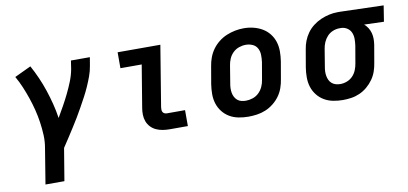

<svg xmlns="http://www.w3.org/2000/svg" viewBox="-70 -767 2546 1199"><g transform="rotate(-10 1203.5 -168.0)"><path d="M133 205 169 -16Q177 -59 175 -101Q173 -143 167 -184Q161 -225 151 -264.5Q141 -304 128 -342Q115 -380 99.5 -417Q84 -454 64 -489L168 -538Q190 -498 208.5 -456Q227 -414 241.5 -370.5Q256 -327 267.5 -282Q279 -237 286 -190Q306 -224 325.5 -259Q345 -294 362.5 -330Q380 -366 394.5 -402.5Q409 -439 416 -477L424 -530H544L535 -477Q530 -445 518.5 -413.5Q507 -382 493.5 -351.5Q480 -321 464 -291Q448 -261 431.5 -231.5Q415 -202 397.5 -172.5Q380 -143 361.5 -114.5Q343 -86 324.5 -57Q306 -28 287 0L253 205Z M957 0Q935 0 913 -3.5Q891 -7 871.5 -16Q852 -25 837.5 -40.5Q823 -56 815.5 -76Q808 -96 807.5 -118.5Q807 -141 811 -163L855 -429H720V-530H991L928 -146Q927 -138 927 -130Q927 -122 930.5 -115Q934 -108 941.5 -104.5Q949 -101 957 -101H1072V0Z M1455 8Q1424 8 1393 2Q1362 -4 1336.5 -19Q1311 -34 1292.5 -57.5Q1274 -81 1265 -109.5Q1256 -138 1256 -169.5Q1256 -201 1261 -233L1280 -343Q1284 -370 1294 -397Q1304 -424 1321 -447.5Q1338 -471 1361.5 -489.5Q1385 -508 1411.5 -519Q1438 -530 1465.5 -535.5Q1493 -541 1521 -541Q1553 -541 1583 -533.5Q1613 -526 1638.5 -511Q1664 -496 1682.5 -472.5Q1701 -449 1710 -420.5Q1719 -392 1719 -360.5Q1719 -329 1714 -297L1695 -187Q1691 -160 1681.5 -133Q1672 -106 1655 -82.5Q1638 -59 1614.5 -40.5Q1591 -22 1564.5 -11Q1538 0 1510 4Q1482 8 1455 8ZM1457 -93Q1479 -93 1501 -100.5Q1523 -108 1539.5 -124Q1556 -140 1565.5 -161Q1575 -182 1578 -203L1597 -313Q1600 -336 1599.5 -358.5Q1599 -381 1589 -400Q1579 -419 1559 -428Q1539 -437 1516 -437Q1494 -437 1472.5 -429.5Q1451 -422 1434.5 -406Q1418 -390 1409 -369Q1400 -348 1397 -327L1379 -217Q1376 -202 1375.5 -187Q1375 -172 1377.5 -157.5Q1380 -143 1386.5 -130.5Q1393 -118 1403.5 -109Q1414 -100 1428 -96.5Q1442 -93 1457 -93Z M2054 8Q2023 8 1992.5 2Q1962 -4 1936.5 -19Q1911 -34 1892.5 -57.5Q1874 -81 1865 -109.5Q1856 -138 1856 -170Q1856 -202 1861 -233L1880 -343Q1884 -370 1894 -396Q1904 -422 1920.5 -445Q1937 -468 1960.5 -486Q1984 -504 2009.5 -515Q2035 -526 2062 -532Q2089 -538 2116 -538Q2120 -538 2124.5 -538Q2129 -538 2133 -538L2407 -530L2391 -429L2266 -433Q2280 -421 2289.5 -406Q2299 -391 2304 -373Q2309 -355 2309 -335.5Q2309 -316 2306 -297L2287 -187Q2283 -160 2274 -134Q2265 -108 2248.5 -84.5Q2232 -61 2209.5 -42Q2187 -23 2161 -11.5Q2135 0 2108 4Q2081 8 2054 8ZM2056 -93Q2077 -93 2098 -101Q2119 -109 2134.5 -125Q2150 -141 2158.5 -162Q2167 -183 2170 -203L2189 -313Q2192 -334 2192 -355Q2192 -376 2184.5 -394.5Q2177 -413 2160 -424.5Q2143 -436 2123 -437H2116Q2114 -437 2112.5 -437Q2111 -437 2109 -437Q2089 -437 2068 -428.5Q2047 -420 2032 -403.5Q2017 -387 2008.5 -367Q2000 -347 1997 -327L1979 -217Q1976 -202 1975.5 -187Q1975 -172 1977.5 -158Q1980 -144 1986 -131.5Q1992 -119 2002.5 -110Q2013 -101 2027 -97Q2041 -93 2056 -93Z"/></g></svg>

Font: Iosevka Curly Slab ExObl
Style: Bold
Weight: 700
Width: 7
Italic angle: -9°
Monospace: yes
Designer: Belleve Invis
Foundry: Belleve Invis
Version: Version 11.0.0; ttfautohint (v1.8.3)